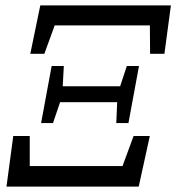

<svg xmlns="http://www.w3.org/2000/svg" viewBox="-20 -690 652 710"><path d="M4 0 29 -187H90V-38L32 -76H473L418 -35L474 -187H534L493 0ZM92 -491 129 -670H612L588 -491H535L534 -627L563 -596H152L195 -631L144 -491ZM132 -235 171 -446H216L211 -353L209 -332L176 -235ZM410 -235 414 -328 417 -349 449 -446H494L455 -235ZM185 -312 195 -371H448L439 -312Z"/></svg>

Font: Source Serif 4 18pt
Style: Italic
Weight: 400
Italic angle: -12°
Designer: Frank Grießhammer
Foundry: Adobe Systems Incorporated
Version: Version 4.004;hotconv 1.0.116;makeotfexe 2.5.65601